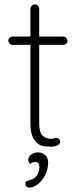

<svg xmlns="http://www.w3.org/2000/svg" viewBox="-20 -670 356 877"><path d="M288 -484Q288 -476 282.5 -470.5Q277 -465 269 -465H159V-109Q159 -65 174.5 -50.5Q190 -36 214 -36Q218 -36 225.5 -38Q233 -40 238 -40Q245 -40 250 -34.5Q255 -29 255 -22Q255 -13 243 -6.5Q231 0 215 0Q190 0 173 -3.5Q156 -7 137.5 -30.5Q119 -54 119 -107V-465H37Q30 -465 24 -471Q18 -477 18 -484Q18 -492 23.5 -497.5Q29 -503 37 -503H119V-630Q119 -638 125 -644Q131 -650 139 -650Q148 -650 153.5 -644Q159 -638 159 -630V-503H269Q276 -503 282 -497Q288 -491 288 -484ZM114 187Q107 187 101.5 183Q96 179 96 171Q96 162 100 159Q104 156 114.5 153Q125 150 131 147Q145 140 152.5 125Q160 110 160 94Q160 70 143 70Q128 70 117 79Q109 69 109 59Q109 46 122.5 36Q136 26 153 26Q174 26 187 39Q200 52 200 73Q200 103 186.5 129.5Q173 156 152.5 171.5Q132 187 114 187Z"/></svg>

Font: Quicksand Light
Style: Regular
Weight: 300
Designer: Andrew Paglinawan
Foundry: Andrew Paglinawan
Version: Version 3.000